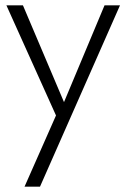

<svg xmlns="http://www.w3.org/2000/svg" viewBox="-20 -480 480 720"><path d="M430 -460H372L220 -97L66 -460H4L190 -47L72 220H130Z"/></svg>

Font: Jost Light
Style: Regular
Weight: 300
Version: Version 3.710